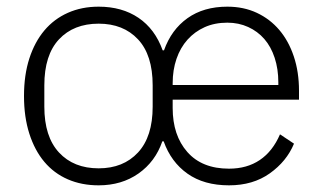

<svg xmlns="http://www.w3.org/2000/svg" viewBox="-20 -544 969 576"><path d="M276 -39Q350 -39 394 -86.5Q438 -134 438 -224V-288Q438 -379 394 -426Q350 -473 276 -473Q201 -473 157 -426Q113 -379 113 -288V-224Q113 -134 157 -86.5Q201 -39 276 -39ZM815 -289V-297Q815 -337 804 -370.5Q793 -404 773 -427Q753 -450 724.5 -463Q696 -476 662 -476Q624 -476 594 -462.5Q564 -449 542.5 -425Q521 -401 509.5 -367.5Q498 -334 498 -294V-289ZM667 12Q592 12 542.5 -23Q493 -58 471 -120H467Q446 -59 395.5 -23.5Q345 12 276 12Q225 12 183.5 -6Q142 -24 113 -58.5Q84 -93 68 -143Q52 -193 52 -256Q52 -319 68 -368.5Q84 -418 113 -452.5Q142 -487 183.5 -505.5Q225 -524 276 -524Q346 -524 395.5 -490.5Q445 -457 468 -393H472Q494 -455 542.5 -489.5Q591 -524 662 -524Q711 -524 750.5 -505.5Q790 -487 818 -454Q846 -421 861.5 -374.5Q877 -328 877 -272V-245H498V-220Q498 -138 542 -88Q586 -38 667 -38Q721 -38 759.5 -64Q798 -90 820 -141L862 -113Q840 -60 789.5 -24Q739 12 667 12Z"/></svg>

Font: IBM Plex Sans Hebrew Light
Style: Regular
Weight: 300
Designer: Mike Abbink, Paul van der Laan, Pieter van Rosmalen, Yanek Iontef
Foundry: Bold Monday
Version: Version 1.2